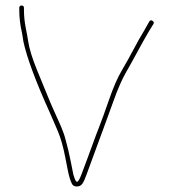

<svg xmlns="http://www.w3.org/2000/svg" viewBox="-20 -704 627 697"><path d="M58.5 -684C52.8 -684 50 -681 50 -675V-667C50 -640 53.3 -612.3 60 -584C62 -572.7 63.7 -562.3 65 -553C77.6 -494.4 109.9 -407.6 162 -292.5C170 -274.8 179.3 -253.3 190 -227.8C200.7 -202.4 209.9 -169.8 217.5 -130C219.2 -121.3 222.1 -106.6 226.2 -85.7C230.3 -64.8 235.2 -48.6 241 -37C244.3 -30.3 250.3 -27 259 -27C267.7 -27 274.3 -30.3 279 -37C283.7 -43.7 289 -55.5 295 -72.5C301 -89.5 307.2 -106.3 313.5 -123C319.8 -139.7 326.5 -157.8 333.5 -177.5C340.5 -197.2 348 -217.5 356 -238.5C364 -259.5 375.8 -292 391.5 -336C407.2 -380 422.3 -414.8 437 -440.5C451.7 -466.2 465.8 -491.7 479.5 -517C493.2 -542.3 506 -565.3 518 -586L537 -617C539.7 -621.7 538.5 -625.5 533.5 -628.5C528.5 -631.5 524.7 -630.7 522 -626L504 -594C491.3 -573.3 478.3 -550.3 465 -525C451.7 -499.7 437.3 -474 422 -448C406.7 -422 391.3 -386.8 376 -342.5C360.7 -298.2 348.8 -265.5 340.5 -244.5C332.2 -223.5 324.5 -203.2 317.5 -183.5C310.5 -163.8 303.8 -145.7 297.5 -129C291.2 -112.3 284.3 -94 276.9 -74C269.6 -54 263.8 -44 259.5 -44C257.2 -44 254.3 -48 251 -56.1C247.6 -64.1 245 -74.3 243 -86.5C241.7 -94.8 240.2 -102.5 238.5 -109.5C236.8 -116.5 235.2 -124.5 233.5 -133.5C231.8 -142.5 229.8 -151.5 227.5 -160.5C225.2 -169.5 222 -181.9 217.9 -197.8C213.9 -213.6 206.9 -232.7 197 -255C191.7 -267 185 -281.8 177 -299.5C169 -317.2 161 -335.8 153 -355.5C145 -375.2 132.2 -406.5 114.5 -449.5C96.8 -492.6 86 -528 82 -556C80.7 -565.3 77.8 -580.8 73.5 -602.5C69.2 -624.2 67 -645.7 67 -667V-675C67 -681 64.2 -684 58.5 -684Z"/></svg>

Font: Proton
Style: Bk
Weight: 500
Version: Version 1.017